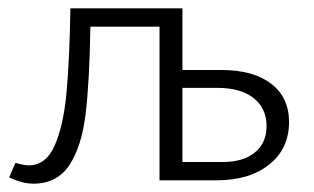

<svg xmlns="http://www.w3.org/2000/svg" viewBox="-20 -433 755 461"><path d="M674 -140Q674 -76 626.5 -38Q579 0 499 0H363V-369H197Q195 -237 185.5 -159Q176 -81 146.5 -36.5Q117 8 60 8Q34 8 2 -7L17 -42Q38 -36 49 -36Q90 -36 111 -83Q132 -130 139.5 -208.5Q147 -287 149 -413H418V-265H511Q588 -265 631 -232Q674 -199 674 -140ZM620 -130Q620 -173 589 -197.5Q558 -222 502 -222H418V-44H515Q564 -44 592 -67Q620 -90 620 -130Z"/></svg>

Font: Ysabeau Semilight
Style: Regular
Weight: 300
Designer: Christian Thalmann (Catharsis Fonts)
Version: Version 0.003